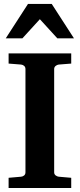

<svg xmlns="http://www.w3.org/2000/svg" viewBox="-20 -937 399 957"><path d="M22.9 0V-50.8L85 -56.2Q94.2 -57.1 100.6 -62.7Q106.9 -68.4 106.9 -78.1V-592.8Q106.9 -602.5 100.6 -608.4Q94.2 -614.3 85 -615.2L22.9 -620.1V-670.9H335V-620.1L272.9 -615.2Q264.6 -614.3 257.3 -608.4Q250 -602.5 250 -592.8V-78.1Q250 -68.4 257.3 -62.7Q264.6 -57.1 272.9 -56.2L335 -50.8V0ZM265.6 -746.1 178.7 -841.3 91.8 -746.1H8.8L119.6 -917.5H237.8L348.6 -746.1Z"/></svg>

Font: Charis SIL Afr
Style: Bold
Weight: 700
Foundry: SIL International
Version: Version 5.000